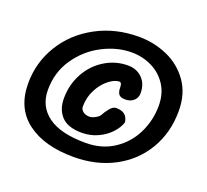

<svg xmlns="http://www.w3.org/2000/svg" viewBox="-122 -842 1086 1007"><g transform="rotate(20 421.5 -339.0)"><path d="M382 16Q218 16 122.5 -56Q27 -128 27 -266Q27 -383 87 -481Q147 -579 253 -636.5Q359 -694 490 -694Q575 -694 650 -661Q725 -628 772 -561.5Q819 -495 819 -399Q819 -279 763.5 -184.5Q708 -90 608.5 -37Q509 16 382 16ZM711 -389Q711 -456 679.5 -504.5Q648 -553 595.5 -578.5Q543 -604 483 -604Q402 -604 321.5 -562.5Q241 -521 188.5 -444.5Q136 -368 136 -269Q136 -178 206 -126.5Q276 -75 416 -75Q507 -75 574 -119.5Q641 -164 676 -236Q711 -308 711 -389ZM379 -118Q301 -118 265.5 -156Q230 -194 230 -255Q230 -333 265 -396.5Q300 -460 359.5 -496.5Q419 -533 488 -533Q536 -533 567.5 -502Q599 -471 599 -418Q599 -393 581 -376.5Q563 -360 534 -360Q506 -360 497 -373.5Q488 -387 488 -409Q488 -425 484 -431.5Q480 -438 475 -438Q448 -438 415.5 -412.5Q383 -387 360.5 -344Q338 -301 338 -250Q338 -233 352.5 -222Q367 -211 389 -211Q402 -211 420.5 -221Q439 -231 445 -242Q454 -260 471 -281Q488 -302 506 -302Q568 -302 574 -246Q564 -215 536.5 -185.5Q509 -156 468 -137Q427 -118 379 -118Z"/></g></svg>

Font: Sriracha
Style: Regular
Weight: 400
Designer: Suppakit Chalermlarp
Version: Version 1.002g